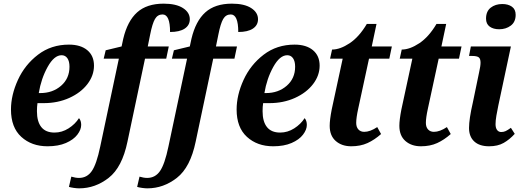

<svg xmlns="http://www.w3.org/2000/svg" viewBox="-20 -790 2849 1050"><path d="M40 -191Q40 -270 78 -353Q116 -436 188 -491Q260 -546 357 -546Q421 -546 457.5 -515.5Q494 -485 494 -431Q494 -377 458 -330Q422 -283 359 -254.5Q296 -226 219 -226H185Q182 -207 182 -182Q182 -125 206 -95Q230 -65 278 -65Q319 -65 355 -88Q391 -111 412 -144Q424 -130 424 -107Q424 -81 403 -53.5Q382 -26 340.5 -8Q299 10 240 10Q153 10 96.5 -41.5Q40 -93 40 -191ZM200 -281Q268 -281 314 -321Q360 -361 360 -425Q360 -455 348.5 -471.5Q337 -488 317 -488Q276 -488 240.5 -424Q205 -360 192 -281Z M357 232 370 176Q393 183 412 183Q456 183 482 145.5Q508 108 528 12L630 -469H547L558 -515L645 -536L654 -578Q677 -675 730 -722.5Q783 -770 875 -770Q943 -770 980.5 -746Q1018 -722 1018 -685Q1018 -652 990 -633.5Q962 -615 910 -615Q910 -711 869 -711Q842 -711 827.5 -686Q813 -661 801 -600L788 -536H903L889 -469H773L677 -15Q648 125 574.5 182.5Q501 240 413 240Q400 240 383 237.5Q366 235 357 232Z M730 232 743 176Q766 183 785 183Q829 183 855 145.5Q881 108 901 12L1003 -469H920L931 -515L1018 -536L1027 -578Q1050 -675 1103 -722.5Q1156 -770 1248 -770Q1316 -770 1353.5 -746Q1391 -722 1391 -685Q1391 -652 1363 -633.5Q1335 -615 1283 -615Q1283 -711 1242 -711Q1215 -711 1200.5 -686Q1186 -661 1174 -600L1161 -536H1276L1262 -469H1146L1050 -15Q1021 125 947.5 182.5Q874 240 786 240Q773 240 756 237.5Q739 235 730 232Z M1274 -191Q1274 -270 1312 -353Q1350 -436 1422 -491Q1494 -546 1591 -546Q1655 -546 1691.5 -515.5Q1728 -485 1728 -431Q1728 -377 1692 -330Q1656 -283 1593 -254.5Q1530 -226 1453 -226H1419Q1416 -207 1416 -182Q1416 -125 1440 -95Q1464 -65 1512 -65Q1553 -65 1589 -88Q1625 -111 1646 -144Q1658 -130 1658 -107Q1658 -81 1637 -53.5Q1616 -26 1574.5 -8Q1533 10 1474 10Q1387 10 1330.5 -41.5Q1274 -93 1274 -191ZM1434 -281Q1502 -281 1548 -321Q1594 -361 1594 -425Q1594 -455 1582.5 -471.5Q1571 -488 1551 -488Q1510 -488 1474.5 -424Q1439 -360 1426 -281Z M1783 -102Q1783 -134 1794 -191L1854 -469H1785L1796 -519Q1840 -519 1892 -553.5Q1944 -588 1986 -659H2039L2013 -536H2123L2109 -469H1998L1939 -196Q1928 -146 1928 -118Q1928 -95 1940 -82Q1952 -69 1972 -69Q2004 -69 2043 -95L2064 -57Q2028 -25 1989.5 -7.5Q1951 10 1901 10Q1849 10 1816 -19Q1783 -48 1783 -102Z M2164 -102Q2164 -134 2175 -191L2235 -469H2166L2177 -519Q2221 -519 2273 -553.5Q2325 -588 2367 -659H2420L2394 -536H2504L2490 -469H2379L2320 -196Q2309 -146 2309 -118Q2309 -95 2321 -82Q2333 -69 2353 -69Q2385 -69 2424 -95L2445 -57Q2409 -25 2370.5 -7.5Q2332 10 2282 10Q2230 10 2197 -19Q2164 -48 2164 -102Z M2638 -688Q2638 -728 2663.5 -748Q2689 -768 2727 -768Q2759 -768 2779.5 -753.5Q2800 -739 2800 -709Q2800 -670 2773.5 -650Q2747 -630 2710 -630Q2678 -630 2658 -644.5Q2638 -659 2638 -688ZM2545 -90Q2545 -139 2566 -230L2600 -394Q2608 -429 2608 -447Q2608 -469 2598 -476.5Q2588 -484 2562 -484H2545L2555 -536H2774L2705 -212Q2699 -184 2694.5 -157Q2690 -130 2690 -111Q2690 -90 2698.5 -79Q2707 -68 2721 -68Q2734 -68 2745 -73Q2756 -78 2774 -91L2795 -58Q2767 -27 2734.5 -8.5Q2702 10 2655 10Q2602 10 2573.5 -16.5Q2545 -43 2545 -90Z"/></svg>

Font: Noto Serif Narrow
Style: Bold Italic
Weight: 700
Width: 4
Italic angle: -12°
Designer: Monotype Design Team
Foundry: Monotype Imaging Inc.
Version: Version 1.001